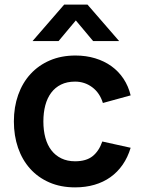

<svg xmlns="http://www.w3.org/2000/svg" viewBox="-20 -795 616 830"><path d="M120.7 -617.5 257.3 -775H358.3L495 -617.5H382.5L307.8 -706.7L233.2 -617.5ZM304.5 15Q349.8 15 388.3 3.8Q426.8 -7.4 457.3 -29.1Q487.9 -50.8 510.2 -82.9Q532.4 -114.9 544.8 -156.2L422.2 -183.3Q408.1 -142.2 380.5 -120Q353 -97.8 304.5 -97.8Q271.1 -97.8 245.5 -110.2Q219.8 -122.5 202.4 -145Q185 -167.4 176.2 -199.3Q167.5 -231.2 167.5 -270Q167.5 -308 175.8 -339.5Q184.1 -370.9 201.1 -393.8Q218.2 -416.8 244 -429.5Q269.8 -442.2 304.5 -442.2Q345.9 -442.2 378.5 -418Q411.1 -393.9 424.8 -349.8L544.8 -382.7Q535.2 -422.4 514 -454.5Q492.8 -486.5 461.8 -508.8Q430.8 -531.1 391.4 -543Q352 -555 306.2 -555Q244.8 -555 195.7 -533.9Q146.6 -512.8 111.9 -475Q77.2 -437.2 58.6 -384.8Q40 -332.4 40 -270Q40 -208.5 58 -156.1Q76.1 -103.8 110.2 -65.8Q144.2 -27.8 193.3 -6.4Q242.4 15 304.5 15Z"/></svg>

Font: Vela Sans GX ExtLt
Style: Regular
Weight: 200
Designer: Principal design: Mikhail Sharanda - project Manrope.
Design modification: Ravid Balaliev
Foundry: Mikhail Sharanda
Version: Version 1.001